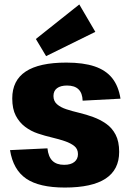

<svg xmlns="http://www.w3.org/2000/svg" viewBox="-20 -832 586 862"><path d="M271 10Q156 10 97.5 -30Q39 -70 25 -158L193 -166Q197 -128 215.5 -110Q234 -92 268 -92Q298 -92 314 -105Q330 -118 330 -140Q330 -163 314 -176Q298 -189 272 -198Q246 -207 214 -214.5Q182 -222 150.5 -232.5Q119 -243 93 -262.5Q67 -282 51 -312.5Q35 -343 35 -390Q35 -471 95.5 -511Q156 -551 278 -551Q354 -551 404.5 -534Q455 -517 483.5 -481.5Q512 -446 521 -389L351 -380Q350 -414 332.5 -431Q315 -448 281 -448Q252 -448 236 -436Q220 -424 220 -401Q220 -378 236 -364Q252 -350 278 -341.5Q304 -333 335.5 -325.5Q367 -318 398.5 -306.5Q430 -295 456.5 -276.5Q483 -258 499 -227.5Q515 -197 515 -150Q515 -70 454 -30Q393 10 271 10ZM408 -689 187 -580 141 -657 336 -812Z"/></svg>

Font: Pathway Extreme Condensed ExtraBold
Style: Regular
Weight: 800
Width: 3
Version: Version 1.001;gftools[0.9.26]